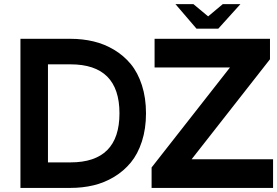

<svg xmlns="http://www.w3.org/2000/svg" viewBox="-20 -920 1357 940"><path d="M325.2 -605H214.8V-125H325.2Q564.9 -125 564.9 -365.2Q564.9 -605 325.2 -605ZM722.2 -100.1 1106 -589.8H736.8V-730H1301.8V-629.9L918 -140.1H1316.9V0H722.2ZM80.1 0V-730H325.2Q384.3 -730 437.7 -717.3Q491.2 -704.6 538.6 -676.3Q585.9 -647.9 620.4 -606.2Q654.8 -564.5 674.8 -502.7Q694.8 -440.9 694.8 -365.2Q694.8 -289.6 674.8 -227.8Q654.8 -166 620.4 -124.3Q585.9 -82.5 538.6 -54Q491.2 -25.4 437.7 -12.7Q384.3 0 325.2 0ZM1048.8 -779.8H941.9L838.9 -899.9H926.8L999 -839.8L1070.8 -899.9H1157.2Z"/></svg>

Font: Miedinger*
Style: Bold
Weight: 700
Version: Version 001.000